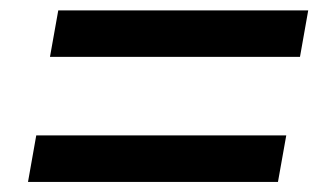

<svg xmlns="http://www.w3.org/2000/svg" viewBox="-20 -534 626 375"><path d="M77.6 -422.9 93.8 -513.7H582L565.9 -422.9ZM34.7 -178.7 50.8 -269.5H539.1L522.9 -178.7Z"/></svg>

Font: Cascadia Code
Style: Italic
Weight: 400
Italic angle: -10°
Designer: Aaron Bell
Foundry: Saja Typeworks
Version: Version 2407.024